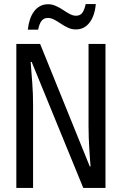

<svg xmlns="http://www.w3.org/2000/svg" viewBox="-20 -932 603 952"><path d="M61 0V-714H179L425 -107H429Q427 -129 425.5 -152Q424 -175 422.5 -200Q421 -225 420 -252Q419 -279 419 -307V-714H503V0H393L137 -625H132Q134 -599 136 -572.5Q138 -546 140 -520Q142 -494 143 -467Q144 -440 144 -412V0ZM118 -785Q121 -813 128.5 -835.5Q136 -858 148.5 -875Q161 -892 178.5 -901.5Q196 -911 219 -911Q238 -911 257 -902.5Q276 -894 293 -882.5Q310 -871 326 -862.5Q342 -854 357 -854Q378 -854 388.5 -869Q399 -884 405 -912H455Q450 -854 424 -820Q398 -786 356 -786Q336 -786 317.5 -794.5Q299 -803 282 -814.5Q265 -826 249 -834.5Q233 -843 218 -843Q197 -843 186 -828.5Q175 -814 169 -785Z"/></svg>

Font: Noto Sans Mono SemiCondensed
Style: Regular
Weight: 400
Width: 4
Designer: Monotype Design Team
Foundry: Monotype Imaging Inc.
Version: Version 2.010